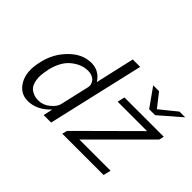

<svg xmlns="http://www.w3.org/2000/svg" viewBox="-122 -994 1302 1302"><g transform="rotate(45 529.5 -342.5)"><path d="M752 -668H808L884 -571L1004 -668H1059L904 -534H847ZM548 0 557 -36 942 -419H660L672 -472H1049L1041 -437L658 -54H957L944 0ZM99 -236Q122 -341 196 -412Q249 -464 310 -476Q336 -480 350 -480Q426 -478 466 -413L530 -694H601L441 0H369L378 -40Q379 -42 381 -53L384 -68Q312 9 225 9Q151 9 112 -59.5Q73 -128 99 -236ZM173 -237V-231Q160 -177 166 -135Q173 -86 203 -65Q233 -44 273 -44Q318 -44 355.5 -75Q393 -106 400 -135Q409 -173 425 -244Q441 -315 449 -348Q455 -375 434 -402Q410 -426 370 -426Q309 -426 252.5 -380.5Q196 -335 173 -237Z"/></g></svg>

Font: Coval
Style: ExtraLight Italic
Weight: 200
Foundry: Context Ltd
Version: Version 001.000